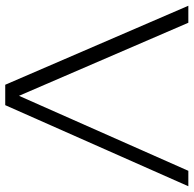

<svg xmlns="http://www.w3.org/2000/svg" viewBox="-23 -717 740 734"><g transform="rotate(90 347.0 -350.0)"><path d="M692 -700H633L346.3 -52.6L67 -700H2L304 0H382Z"/></g></svg>

Font: Resamitz
Style: Regular
Weight: 500
Designer: gluk
Foundry: gluk
Version: Version 0.047